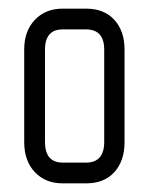

<svg xmlns="http://www.w3.org/2000/svg" viewBox="-20 -424 348 444"><path d="M125 0Q85 0 60.5 -26Q36 -52 36 -95V-310Q36 -352 60.5 -378Q85 -404 125 -404H179Q221 -404 244.5 -378Q268 -352 268 -310V-95Q268 -52 244.5 -26Q221 0 179 0ZM221 -309Q221 -356 179 -356H125Q84 -356 84 -309V-96Q84 -48 125 -48H179Q221 -48 221 -96Z"/></svg>

Font: Chathura ExtraBold
Style: Regular
Weight: 800
Designer: Appaji Ambarisha Darbha
Foundry: Aditya Fonts
Version: Version 1.002 2016